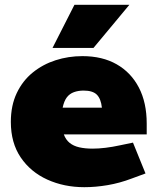

<svg xmlns="http://www.w3.org/2000/svg" viewBox="-20 -768 644 797"><path d="M330 9Q246 9 176.5 -22.5Q107 -54 66 -114.5Q25 -175 25 -262Q25 -330 49.5 -381.5Q74 -433 116 -467Q158 -501 211 -518Q264 -535 322 -535Q405 -535 464.5 -501Q524 -467 556.5 -404.5Q589 -342 589 -255V-210H245Q253 -188 269 -175Q285 -162 309 -156.5Q333 -151 364 -151Q389 -151 418 -154.5Q447 -158 479 -165L532 -176L584 -48L527 -27Q477 -8 427 0.5Q377 9 330 9ZM240 -321H403Q399 -358 382 -375Q365 -392 327 -392Q305 -392 287 -385.5Q269 -379 257.5 -364Q246 -349 240 -321ZM198 -569 289 -748H517L368 -569Z"/></svg>

Font: REM Black
Style: Regular
Weight: 900
Designer: Octavio Pardo
Foundry: Ashler Design
Version: Version 1.005;gftools[0.9.28]